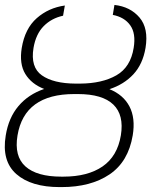

<svg xmlns="http://www.w3.org/2000/svg" viewBox="-29 -760 623 790"><path d="M281.7 -416H300.3Q391.1 -416.5 449.7 -450Q508.3 -483.4 521 -563Q530.8 -622.6 506.8 -656Q482.9 -689.5 435.1 -698.7L441.9 -739.7Q507.3 -732.4 545.2 -687.7Q583 -643.1 569.8 -563Q558.6 -496.1 519.8 -454.3Q481 -412.6 421.4 -393.1Q478.5 -370.1 503.7 -322Q528.8 -273.9 517.1 -203.1Q499 -94.7 421.9 -42.5Q344.7 9.8 224.1 9.8H216.3Q99.1 9.8 38.1 -43.9Q-22.9 -97.7 -5.4 -202.6Q6.3 -275.4 46.9 -323.5Q87.4 -371.6 152.8 -394Q100.6 -414.1 75.2 -455.6Q49.8 -497.1 60.5 -563Q73.7 -642.6 122.3 -685.3Q170.9 -728 237.8 -737.3L230.5 -695.3Q183.1 -685.1 150.9 -652.6Q118.7 -620.1 108.9 -563Q95.7 -483.4 143.3 -450Q190.9 -416.5 281.7 -416ZM291.5 -373H276.4Q71.3 -373 43 -202.6Q28.8 -117.2 75.7 -75.2Q122.6 -33.2 223.1 -33.2H231.9Q332 -33.2 393.1 -75.2Q454.1 -117.2 468.3 -203.1Q481.9 -286.6 437.3 -329.8Q392.6 -373 291.5 -373Z"/></svg>

Font: Inter Display ExtraLight
Style: Italic
Weight: 200
Italic angle: -9.39999°
Designer: Rasmus Andersson
Foundry: rsms
Version: Version 4.000;git-a52131595